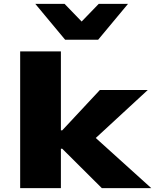

<svg xmlns="http://www.w3.org/2000/svg" viewBox="-20 -970 800 990"><path d="M84 0V-705H294V-298H301L495 -506H742L444 -231L450 -280L760 0H505L301 -203H294V0ZM316 -765 162 -950H313L401 -859L489 -950H640L486 -765Z"/></svg>

Font: Nunito Sans 7pt Expanded Black
Style: Regular
Weight: 900
Width: 7
Designer: Vernon Adams
Foundry: Vernon Adams
Version: Version 3.101;gftools[0.9.27]